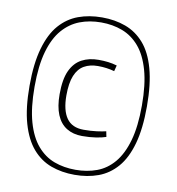

<svg xmlns="http://www.w3.org/2000/svg" viewBox="-81 -783 796 865"><g transform="rotate(10 317.0 -350.0)"><path d="M317 -13Q370 -13 414.5 -29.5Q459 -46 492 -85Q525 -124 543.5 -189Q562 -254 562 -350Q562 -446 543.5 -511Q525 -576 492 -614.5Q459 -653 414.5 -670Q370 -687 317 -687Q264 -687 219.5 -670Q175 -653 141.5 -614.5Q108 -576 89.5 -511Q71 -446 71 -350Q71 -254 89.5 -189Q108 -124 141.5 -85Q175 -46 219.5 -29.5Q264 -13 317 -13ZM317 -710Q376 -710 425 -692Q474 -674 510 -633Q546 -592 565.5 -522Q585 -452 585 -350Q585 -248 565.5 -178.5Q546 -109 510 -67.5Q474 -26 425 -8Q376 10 317 10Q258 10 209 -8Q160 -26 124 -67.5Q88 -109 68 -178.5Q48 -248 48 -350Q48 -452 68 -522Q88 -592 124 -633Q160 -674 209 -692Q258 -710 317 -710ZM188 -336Q188 -405 206.5 -444.5Q225 -484 258 -501.5Q291 -519 334 -519Q358 -519 378.5 -516.5Q399 -514 419 -508L412 -481Q394 -486 375.5 -488.5Q357 -491 336 -491Q300 -491 273.5 -476Q247 -461 233 -427Q219 -393 219 -336Q219 -268 244 -232.5Q269 -197 322 -197Q355 -197 381.5 -200.5Q408 -204 424 -208L429 -183Q412 -177 383.5 -172.5Q355 -168 320 -168Q279 -168 249 -186.5Q219 -205 203.5 -242.5Q188 -280 188 -336Z"/></g></svg>

Font: Georama ExtraCondensed Thin ExtraLight
Style: Regular
Weight: 250
Version: Version 1.001